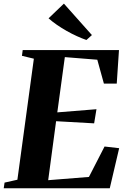

<svg xmlns="http://www.w3.org/2000/svg" viewBox="-36 -1012 680 1032"><path d="M-16 0 -11.5 -30.5 57.5 -46 146 -696.5 82 -712 86 -743H603.5L591.5 -562.5H522.5L487 -691L312.5 -705L272 -408L482.5 -425L470 -349L265.5 -360.5L223 -43.5L442 -61L526 -224.5L604.5 -215.5L554 0ZM428.5 -797Q405.5 -805 377.8 -817.5Q350 -830 322.2 -845.8Q294.5 -861.5 269.2 -879Q244 -896.5 225 -913.5L307.5 -992.5L458 -823.5Z"/></svg>

Font: Merriweather 96pt ExtraBold
Style: Italic
Weight: 800
Italic angle: -7.8°
Version: Version 2.101